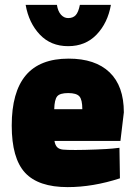

<svg xmlns="http://www.w3.org/2000/svg" viewBox="-20 -753 553 786"><path d="M28 0ZM85 -733H213Q217 -707 229.5 -693Q242 -679 259 -679Q279 -679 290 -691Q301 -703 307 -733H434Q421 -659 375.5 -611.5Q330 -564 259 -564Q188 -564 143 -611.5Q98 -659 85 -733ZM28 -239Q28 -376 85.5 -444.5Q143 -513 261 -513Q370 -513 428.5 -457Q487 -401 487 -293L473 -176H203Q206 -158 214.5 -150Q223 -142 238 -140.5Q253 -139 289 -139Q325 -139 374.5 -141Q424 -143 442 -145L469 -148L471 -23Q360 13 257 13Q137 13 82.5 -46Q28 -105 28 -239ZM317 -306Q317 -345 305 -358.5Q293 -372 259 -372Q225 -372 214 -358.5Q203 -345 202 -306Z"/></svg>

Font: Cairo Black
Style: Regular
Weight: 900
Designer: Mohamed Gaber, the designers of Titillium
Foundry: Kief Type Foundry
Version: Version 2.009; ttfautohint (v1.5.33-1714) -l 8 -r 50 -G 200 